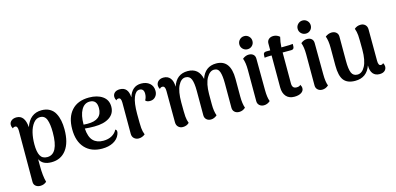

<svg xmlns="http://www.w3.org/2000/svg" viewBox="-80 -1236 4055 1966"><g transform="rotate(-15 1947.5 -252.5)"><path d="M362 -527Q411 -527 447 -506.5Q483 -486 502.5 -449.5Q522 -413 530.5 -370.5Q539 -328 539 -277Q539 -138 482 -62Q425 14 325 14Q230 14 199 -52V17Q199 126 218 193Q190 218 151 218Q122 218 102.5 202Q83 186 83 158L84 -384Q84 -435 58 -435Q39 -435 31 -423Q19 -442 19 -462Q19 -489 40 -506Q61 -523 94 -523Q182 -523 192 -393Q238 -527 362 -527ZM296 -48Q415 -48 415 -278Q415 -366 396.5 -414.5Q378 -463 328 -463Q287 -463 257.5 -425Q228 -387 214.5 -330.5Q201 -274 201 -208Q201 -128 222.5 -88Q244 -48 296 -48Z M1040 -140Q1066 -128 1048 -85Q1029 -38 980 -12Q931 14 862 14Q747 14 681 -57Q615 -128 615 -257Q615 -384 679.5 -455.5Q744 -527 864 -527Q952 -527 1007 -488.5Q1062 -450 1062 -378Q1062 -305 1003 -265.5Q944 -226 843 -226Q786 -226 742 -231Q748 -140 787 -100.5Q826 -61 894 -61Q947 -61 985 -82.5Q1023 -104 1040 -140ZM860 -485Q804 -485 772 -429Q740 -373 740 -273Q764 -271 780 -271Q936 -269 936 -397Q936 -485 860 -485Z M1417 -527Q1472 -527 1506.5 -497.5Q1541 -468 1541 -416Q1541 -380 1519.5 -356Q1498 -332 1466 -331Q1429 -329 1413 -349Q1431 -379 1431 -416Q1431 -471 1384 -471Q1345 -471 1321.5 -412Q1298 -353 1298 -237Q1298 -125 1301 -87.5Q1304 -50 1318 -15Q1287 10 1250 10Q1222 10 1202 -8Q1182 -26 1182 -57V-387Q1182 -439 1156 -439Q1137 -439 1129 -426Q1117 -446 1117 -465Q1117 -493 1136.5 -510Q1156 -527 1191 -527Q1279 -527 1285 -417Q1319 -527 1417 -527Z M2364 -135Q2364 -60 2381 -13Q2352 14 2314 14Q2284 14 2265.5 -3Q2247 -20 2247 -48V-307Q2247 -387 2232.5 -429Q2218 -471 2175 -471Q2130 -471 2096.5 -412.5Q2063 -354 2062 -244V-135Q2062 -60 2080 -13Q2049 14 2014 14Q1986 14 1967.5 -3Q1949 -20 1949 -48V-307Q1949 -391 1932.5 -431Q1916 -471 1872 -471Q1826 -471 1795.5 -411Q1765 -351 1765 -234Q1765 -122 1768 -84Q1771 -46 1784 -12Q1758 14 1717 14Q1688 14 1669 -4.5Q1650 -23 1650 -54L1649 -386Q1649 -439 1619 -439Q1599 -439 1590 -423Q1578 -442 1578 -461Q1578 -490 1599 -508.5Q1620 -527 1654 -527Q1699 -527 1724.5 -496Q1750 -465 1751 -404Q1791 -527 1910 -527Q2027 -527 2053 -406Q2094 -527 2212 -527Q2364 -527 2364 -324Z M2612 -604Q2592 -584 2563 -584Q2534 -584 2513.5 -604Q2493 -624 2493 -653Q2493 -682 2513.5 -702.5Q2534 -723 2563 -723Q2592 -723 2612 -702.5Q2632 -682 2632 -653Q2632 -624 2612 -604ZM2626 -135Q2626 -57 2643 -13Q2613 14 2576 14Q2548 14 2529 -3Q2510 -20 2510 -48V-380Q2510 -455 2492 -502Q2524 -528 2558 -528Q2588 -528 2606 -512Q2624 -496 2624 -467Z M2914 -513Q3003 -513 3023 -517L3022 -488Q3020 -459 2992 -459H2900V-426V-131Q2900 -77 2946 -77Q2979 -77 2988 -93Q3001 -74 3001 -54Q3001 -25 2973.5 -7.5Q2946 10 2900 10Q2844 10 2813.5 -25Q2783 -60 2783 -121V-459H2768Q2734 -459 2708 -455L2709 -484Q2710 -513 2741 -513H2783V-586Q2783 -614 2802 -630.5Q2821 -647 2851 -647Q2888 -647 2917 -621Q2904 -571 2901 -513Z M3230 -604Q3210 -584 3181 -584Q3152 -584 3131.5 -604Q3111 -624 3111 -653Q3111 -682 3131.5 -702.5Q3152 -723 3181 -723Q3210 -723 3230 -702.5Q3250 -682 3250 -653Q3250 -624 3230 -604ZM3244 -135Q3244 -57 3261 -13Q3231 14 3194 14Q3166 14 3147 -3Q3128 -20 3128 -48V-380Q3128 -455 3110 -502Q3142 -528 3176 -528Q3206 -528 3224 -512Q3242 -496 3242 -467Z M3865 -88Q3877 -69 3877 -50Q3877 -22 3857.5 -5Q3838 12 3803 12Q3758 12 3733.5 -17.5Q3709 -47 3709 -105Q3667 14 3544 14Q3462 14 3424.5 -33Q3387 -80 3387 -190V-379Q3387 -454 3369 -502Q3402 -527 3437 -527Q3466 -527 3485 -510.5Q3504 -494 3504 -466V-208Q3504 -120 3521 -81Q3538 -42 3583 -42Q3632 -42 3664 -102Q3696 -162 3696 -277Q3696 -392 3693 -429.5Q3690 -467 3677 -502Q3705 -527 3744 -527Q3773 -527 3792 -509Q3811 -491 3811 -460L3812 -127Q3812 -75 3839 -75Q3857 -75 3865 -88Z"/></g></svg>

Font: Arima Koshi Semi Bold
Style: Regular
Weight: 600
Designer: Joana Correia and Natanael Gama
Foundry: NDISCOVER
Version: Version 1.019;PS 001.019;hotconv 1.0.88;makeotf.lib2.5.64775